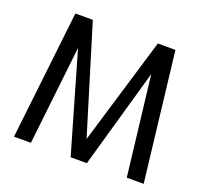

<svg xmlns="http://www.w3.org/2000/svg" viewBox="-126 -886 1102 1035"><g transform="rotate(20 425.0 -368.5)"><path d="M700 0 633 -570 471 0H378L214 -567L150 0H53L137 -737H237L425 -122L610 -737H711L797 0Z"/></g></svg>

Font: Exo Medium
Style: Regular
Weight: 500
Designer: Natanael Gama
Foundry: Natanael Gama
Version: Version 1.500; ttfautohint (v1.6)